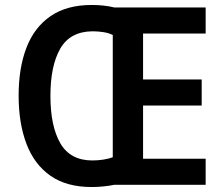

<svg xmlns="http://www.w3.org/2000/svg" viewBox="-20 -744 903 773"><path d="M349 -724Q400 -724 440 -714H808V-609H556V-424H792V-319H556V-105H808V0H440Q421 4 397 6.5Q373 9 349 9Q248 9 183 -36.5Q118 -82 86.5 -165Q55 -248 55 -359Q55 -470 86.5 -552Q118 -634 183.5 -679Q249 -724 349 -724ZM352 -618Q262 -617 222.5 -548Q183 -479 183 -358Q183 -236 223 -167Q263 -98 352 -98Q374 -98 396.5 -101.5Q419 -105 434 -111V-603Q419 -611 397 -614.5Q375 -618 352 -618Z"/></svg>

Font: Noto Sans Telugu SemiCondensed SemiBold
Style: Regular
Weight: 600
Width: 4
Designer: Jelle Bosma - Monotype Design Team
Foundry: Monotype Imaging Inc.
Version: Version 2.005; ttfautohint (v1.8.4.7-5d5b)